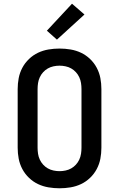

<svg xmlns="http://www.w3.org/2000/svg" viewBox="-20 -1004 640 1032"><path d="M300 8Q270 8 240.5 3Q211 -2 184.5 -14.5Q158 -27 136 -48Q114 -69 100 -95.5Q86 -122 80.5 -151Q75 -180 75 -210V-525Q75 -555 80.5 -584Q86 -613 100 -639.5Q114 -666 136 -687Q158 -708 184.5 -720.5Q211 -733 240.5 -738Q270 -743 300 -743Q330 -743 359.5 -738Q389 -733 415.5 -720.5Q442 -708 464 -687Q486 -666 500 -639.5Q514 -613 519.5 -584Q525 -555 525 -525V-210Q525 -180 519.5 -151Q514 -122 500 -95.5Q486 -69 464 -48Q442 -27 415.5 -14.5Q389 -2 359.5 3Q330 8 300 8ZM300 -84Q316 -84 332.5 -87.5Q349 -91 363 -99Q377 -107 388 -119Q399 -131 406 -146Q413 -161 415.5 -177.5Q418 -194 418 -210V-525Q418 -541 415.5 -557.5Q413 -574 406 -589Q399 -604 388 -616Q377 -628 363 -636Q349 -644 332.5 -647.5Q316 -651 300 -651Q284 -651 267.5 -647.5Q251 -644 237 -636Q223 -628 212 -616Q201 -604 194 -589Q187 -574 184.5 -557.5Q182 -541 182 -525V-210Q182 -194 184.5 -177.5Q187 -161 194 -146Q201 -131 212 -119Q223 -107 237 -99Q251 -91 267.5 -87.5Q284 -84 300 -84ZM286 -791 232 -839 367 -984 434 -926Z"/></svg>

Font: Iosevka Aile Semibold
Style: Regular
Weight: 600
Designer: Belleve Invis
Foundry: Belleve Invis
Version: Version 31.1.0; ttfautohint (v1.8.4)